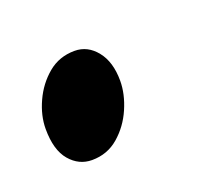

<svg xmlns="http://www.w3.org/2000/svg" viewBox="-45 -194 291 258"><g transform="rotate(-20 101.0 -65.0)"><path d="M50.8 8.3Q32.2 8.3 19.3 -6.8Q6.3 -22 6.3 -52.2Q6.3 -71.3 15.4 -91.1Q24.4 -110.8 40.5 -124.3Q56.6 -137.7 78.6 -137.7Q97.2 -137.7 109.9 -121.8Q122.6 -106 122.6 -79.1Q122.6 -60.1 113.8 -39.8Q105 -19.5 88.9 -5.6Q72.8 8.3 50.8 8.3Z"/></g></svg>

Font: Dai Banna SIL SemiBold
Style: Italic
Weight: 600
Italic angle: -11°
Designer: Victor Gaultney
Foundry: SIL International
Version: Version 4.000